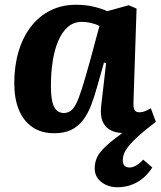

<svg xmlns="http://www.w3.org/2000/svg" viewBox="-20 -546 675 807"><path d="M208 14Q154 14 116.5 -11.5Q79 -37 59.5 -84Q40 -131 40 -196Q40 -269 58 -329.5Q76 -390 110 -434Q144 -478 192 -502Q240 -526 300 -526Q341 -526 375.5 -517.5Q410 -509 431 -499L521 -524L554 -510L541 -117Q540 -95 545 -84.5Q550 -74 567 -74Q578 -74 590.5 -79Q603 -84 614 -91L635 -34Q585 4 554.5 32.5Q524 61 510 83Q496 105 496 127Q496 143 503.5 150.5Q511 158 525 158Q538 158 552.5 149.5Q567 141 582 125L620 158Q592 201 554.5 221Q517 241 473 241Q448 241 426.5 231.5Q405 222 391.5 204.5Q378 187 378 162Q378 137 388 115.5Q398 94 423.5 70Q449 46 494 13Q463 12 441.5 -0.5Q420 -13 410.5 -37.5Q401 -62 405 -99L426 -281L417 -283L391 -191Q378 -143 363.5 -105Q349 -67 328.5 -40.5Q308 -14 279 0Q250 14 208 14ZM248 -71Q263 -71 275.5 -79Q288 -87 299.5 -109Q311 -131 324.5 -174Q338 -217 357 -285L398 -437Q385 -444 364.5 -449Q344 -454 323 -454Q290 -454 265.5 -433Q241 -412 225 -374.5Q209 -337 201.5 -288.5Q194 -240 194 -186Q194 -143 200 -118Q206 -93 218.5 -82Q231 -71 248 -71Z"/></svg>

Font: Literata
Style: Bold Italic
Weight: 700
Italic angle: -2°
Designer: Latin by Veronika Burian and Jose Scaglione. Greek by Irene Vlachou. Cyrillic by Vera Evstafieva
Foundry: TypeTogether
Version: Version 3.103;gftools[0.9.29]